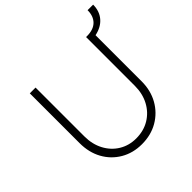

<svg xmlns="http://www.w3.org/2000/svg" viewBox="-205 -990 1177 1177"><g transform="rotate(-45 383.5 -401.5)"><path d="M374 7Q297 7 236.5 -28.5Q176 -64 142 -126Q108 -188 108 -268V-700H158V-277Q158 -209 186 -156Q214 -103 263 -73Q312 -43 374 -43Q439 -43 489 -73Q539 -103 567.5 -156Q596 -209 596 -277V-700H604Q660 -700 689.5 -729Q719 -758 719 -810H767Q767 -754 735 -716.5Q703 -679 645 -667V-268Q645 -188 610 -126Q575 -64 514 -28.5Q453 7 374 7Z"/></g></svg>

Font: Lexend Deca ExtraLight
Style: Regular
Weight: 200
Designer: Bonnie Shaver-Troup, Thomas Jockin
Foundry: Lexend
Version: Version 1.008; ttfautohint (v1.8.4.7-5d5b)